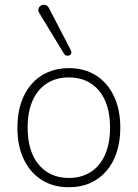

<svg xmlns="http://www.w3.org/2000/svg" viewBox="-20 -778 578 806"><path d="M269 8Q203 8 154.5 -23Q106 -54 79.5 -110Q53 -166 53 -242Q53 -299 68 -345Q83 -391 111.5 -424Q140 -457 180 -474.5Q220 -492 269 -492Q335 -492 383.5 -461Q432 -430 458.5 -374Q485 -318 485 -242Q485 -185 470 -139Q455 -93 426.5 -60Q398 -27 358.5 -9.5Q319 8 269 8ZM269 -31Q322 -31 361 -56Q400 -81 421 -128.5Q442 -176 442 -242Q442 -342 395.5 -397.5Q349 -453 269 -453Q216 -453 177 -428Q138 -403 117 -356Q96 -309 96 -242Q96 -142 143 -86.5Q190 -31 269 -31ZM249 -552 145 -723Q140 -731 141 -738.5Q142 -746 147 -751Q152 -756 159 -757.5Q166 -759 173.5 -756Q181 -753 186 -743L277 -568Q281 -560 279 -554Q277 -548 271 -545.5Q265 -543 259 -544.5Q253 -546 249 -552Z"/></svg>

Font: Nunito ExtraLight ExtraLight
Style: Regular
Weight: 250
Version: Version 3.602